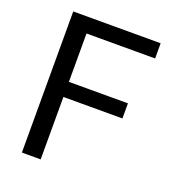

<svg xmlns="http://www.w3.org/2000/svg" viewBox="-131 -810 814 909"><g transform="rotate(20 276.5 -355.5)"><path d="M177.2 -634.3V-390.6H474.6V-314.5H177.2V0H82.5V-710.9H177.2H522.9V-634.3Z"/></g></svg>

Font: Heebo
Style: Regular
Weight: 400
Designer: Oded Ezer
Foundry: Meir Sadan
Version: Version 2.001; ttfautohint (v1.5.14-ce02) -l 8 -r 50 -G 200 